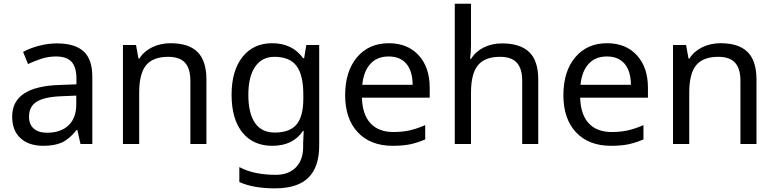

<svg xmlns="http://www.w3.org/2000/svg" viewBox="-20 -780 4199 1040"><path d="M416 0 398.9 -76.2H395Q355 -25.9 315.2 -8.1Q275.4 9.8 214.8 9.8Q135.7 9.8 90.8 -31.7Q45.9 -73.2 45.9 -148.9Q45.9 -312 303.2 -319.8L394 -323.2V-355Q394 -416 367.7 -445.1Q341.3 -474.1 283.2 -474.1Q240.7 -474.1 202.9 -461.4Q165 -448.7 131.8 -433.1L105 -499Q145.5 -520.5 193.4 -532.7Q241.2 -544.9 288.1 -544.9Q385.3 -544.9 432.6 -502Q480 -459 480 -365.2V0ZM234.9 -61Q308.6 -61 350.8 -100.8Q393.1 -140.6 393.1 -213.9V-262.2L314 -258.8Q221.7 -255.4 179.4 -229.5Q137.2 -203.6 137.2 -147.9Q137.2 -106 162.8 -83.5Q188.5 -61 234.9 -61Z M1011.2 0V-342.8Q1011.2 -408.2 982.2 -440.2Q953.1 -472.2 891.1 -472.2Q808.6 -472.2 771.2 -426.5Q733.9 -380.9 733.9 -277.8V0H646V-536.1H716.8L730 -462.9H734.9Q759.8 -502.4 804.7 -524.2Q849.6 -545.9 903.8 -545.9Q1002.4 -545.9 1050.3 -498Q1098.1 -450.2 1098.1 -349.1V0Z M1468.3 -62Q1549.3 -62 1586.2 -105.7Q1623 -149.4 1623 -246.1V-267.1Q1623 -374.5 1585.9 -423.3Q1548.8 -472.2 1466.3 -472.2Q1398.9 -472.2 1362.1 -418.7Q1325.2 -365.2 1325.2 -266.1Q1325.2 -166.5 1361.1 -114.3Q1397 -62 1468.3 -62ZM1622.1 -4.9 1625 -70.8H1621.1Q1566.9 9.8 1455.1 9.8Q1351.1 9.8 1292.7 -62.7Q1234.4 -135.3 1234.4 -267.1Q1234.4 -396.5 1293.2 -471.2Q1352.1 -545.9 1454.1 -545.9Q1563 -545.9 1622.1 -464.8H1627.4L1639.2 -536.1H1709V8.8Q1709 124 1650.6 182.1Q1592.3 240.2 1469.2 240.2Q1352.1 240.2 1276.4 206.1V125Q1354.5 167 1474.1 167Q1542.5 167 1582.3 127Q1622.1 86.9 1622.1 16.1Z M2107.4 9.8Q1986.8 9.8 1918.2 -63.2Q1849.6 -136.2 1849.6 -264.2Q1849.6 -393.1 1913.6 -469.5Q1977.5 -545.9 2086.4 -545.9Q2187.5 -545.9 2247.6 -480.7Q2307.6 -415.5 2307.6 -304.2V-251H1940.4Q1942.9 -159.7 1986.8 -112.3Q2030.8 -64.9 2111.3 -64.9Q2154.3 -64.9 2192.9 -72.5Q2231.4 -80.1 2283.2 -102.1V-24.9Q2238.8 -5.9 2199.7 2Q2160.6 9.8 2107.4 9.8ZM2085.4 -474.1Q2022.5 -474.1 1985.8 -433.6Q1949.2 -393.1 1942.4 -320.8H2215.3Q2214.4 -396 2180.7 -435.1Q2147 -474.1 2085.4 -474.1Z M2808.6 0V-342.8Q2808.6 -408.2 2779.5 -440.2Q2750.5 -472.2 2688.5 -472.2Q2606.9 -472.2 2569.1 -426.8Q2531.2 -381.3 2531.2 -276.9V0H2443.4V-759.8H2531.2V-537.1Q2531.2 -493.2 2526.4 -461.9H2532.2Q2556.2 -501 2600.1 -522.9Q2644 -544.9 2699.2 -544.9Q2796.9 -544.9 2846.2 -498.3Q2895.5 -451.7 2895.5 -349.1V0Z M3289.6 9.8Q3168.9 9.8 3100.3 -63.2Q3031.7 -136.2 3031.7 -264.2Q3031.7 -393.1 3095.7 -469.5Q3159.7 -545.9 3268.6 -545.9Q3369.6 -545.9 3429.7 -480.7Q3489.7 -415.5 3489.7 -304.2V-251H3122.6Q3125 -159.7 3168.9 -112.3Q3212.9 -64.9 3293.5 -64.9Q3336.4 -64.9 3375 -72.5Q3413.6 -80.1 3465.3 -102.1V-24.9Q3420.9 -5.9 3381.8 2Q3342.8 9.8 3289.6 9.8ZM3267.6 -474.1Q3204.6 -474.1 3168 -433.6Q3131.3 -393.1 3124.5 -320.8H3397.5Q3396.5 -396 3362.8 -435.1Q3329.1 -474.1 3267.6 -474.1Z M3990.7 0V-342.8Q3990.7 -408.2 3961.7 -440.2Q3932.6 -472.2 3870.6 -472.2Q3788.1 -472.2 3750.7 -426.5Q3713.4 -380.9 3713.4 -277.8V0H3625.5V-536.1H3696.3L3709.5 -462.9H3714.4Q3739.3 -502.4 3784.2 -524.2Q3829.1 -545.9 3883.3 -545.9Q3981.9 -545.9 4029.8 -498Q4077.6 -450.2 4077.6 -349.1V0Z"/></svg>

Font: Noto Sans Historic
Style: Regular
Weight: 400
Designer: Monotype Design Team
Foundry: Monotype Imaging Inc.
Version: Version 0.71 uh